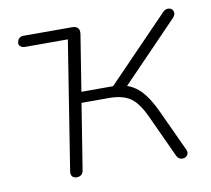

<svg xmlns="http://www.w3.org/2000/svg" viewBox="-62 -558 696 633"><g transform="rotate(-10 286.0 -241.5)"><path d="M128 -18 196 -447H53Q43 -447 37 -452.5Q31 -458 33 -466Q36 -484 55 -484H217Q230 -484 236 -477Q242 -470 240 -457L210 -269H316L522 -482Q531 -491 542 -489Q553 -487 556 -477Q559 -467 550 -457L356 -256L329 -268Q368 -266 397.5 -241.5Q427 -217 455 -156L517 -22Q523 -10 516 -1.5Q509 7 497.5 5.5Q486 4 481 -7L415 -150Q393 -198 367 -215.5Q341 -233 296 -233H204L169 -14Q166 6 146 6Q136 6 131 -0.5Q126 -7 128 -18Z"/></g></svg>

Font: SN Pro Thin
Style: Italic
Weight: 200
Italic angle: -9°
Designer: Tobias Whetton
Foundry: Supernotes
Version: Version 1.003;Glyphs 3.3 (3324)